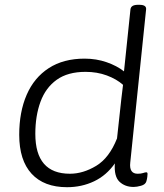

<svg xmlns="http://www.w3.org/2000/svg" viewBox="-20 -772 681 799"><path d="M259 7Q163 7 111.5 -49Q60 -105 60 -211Q60 -306 91 -377.5Q122 -449 183 -488.5Q244 -528 332 -528Q381 -528 424 -513Q467 -498 496 -475L523 -734Q526 -752 554 -752H560Q590 -752 588 -733L522 -95Q517 -49 553 -49Q567 -49 575.5 -52Q584 -55 589 -55Q594 -55 594 -48Q594 -45 593 -36Q592 -27 589 -17Q585 -4 567 1Q549 6 536 6Q500 6 477 -16Q454 -38 458 -92Q423 -42 371.5 -17.5Q320 7 259 7ZM271 -49Q326 -49 380.5 -82Q435 -115 467 -196L485 -361Q488 -391 492 -419Q465 -443 424.5 -458Q384 -473 336 -473Q262 -473 216 -440Q170 -407 148.5 -348.5Q127 -290 127 -215Q127 -49 271 -49Z"/></svg>

Font: Asap Semi Expanded Semi Expanded Light
Style: Italic
Weight: 300
Width: 6
Italic angle: -6°
Designer: Pablo Cosgaya
Foundry: Omnibus-Type
Version: Version 3.001; ttfautohint (v1.8.4.7-5d5b)